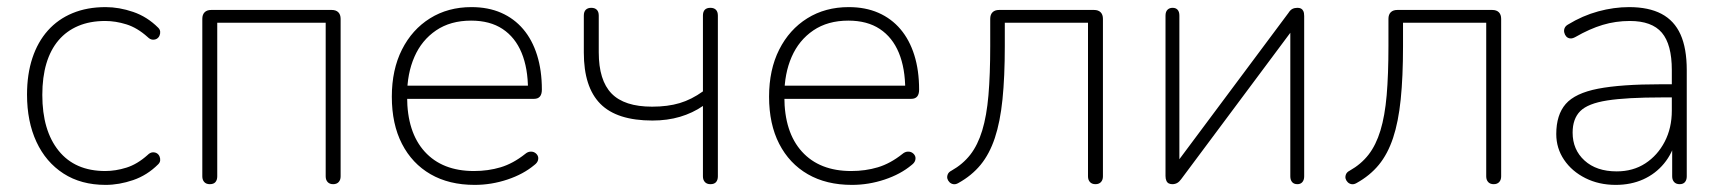

<svg xmlns="http://www.w3.org/2000/svg" viewBox="-20 -512 4850 540"><path d="M277 8Q208 8 158.5 -24Q109 -56 82.5 -113Q56 -170 56 -246Q56 -303 71 -348.5Q86 -394 114.5 -426Q143 -458 184 -475Q225 -492 277 -492Q315 -492 354.5 -478.5Q394 -465 425 -434Q430 -429 430.5 -423Q431 -417 428.5 -411.5Q426 -406 421 -403Q416 -400 409 -400.5Q402 -401 395 -408Q366 -434 335.5 -443.5Q305 -453 276 -453Q233 -453 200 -439Q167 -425 144.5 -398.5Q122 -372 110.5 -333.5Q99 -295 99 -245Q99 -145 145 -88Q191 -31 276 -31Q305 -31 335.5 -40.5Q366 -50 395 -76Q402 -83 409 -83.5Q416 -84 421 -81Q426 -78 428.5 -72.5Q431 -67 430.5 -61Q430 -55 425 -50Q394 -19 354.5 -5.5Q315 8 277 8Z M570 6Q560 6 554.5 0Q549 -6 549 -16V-459Q549 -471 555.5 -477.5Q562 -484 574 -484H913Q925 -484 931.5 -477.5Q938 -471 938 -459V-16Q938 -6 932.5 0Q927 6 917 6Q907 6 901.5 0Q896 -6 896 -16V-448H591V-16Q591 -6 586 0Q581 6 570 6Z M1315 8Q1243 8 1191 -22Q1139 -52 1110.5 -107.5Q1082 -163 1082 -240Q1082 -316 1110.5 -372.5Q1139 -429 1189.5 -460.5Q1240 -492 1306 -492Q1353 -492 1389.5 -476Q1426 -460 1451.5 -430Q1477 -400 1490.5 -357Q1504 -314 1504 -260Q1504 -247 1498.5 -240.5Q1493 -234 1482 -234H1109V-271H1482L1465 -259Q1465 -320 1447 -363.5Q1429 -407 1393.5 -430.5Q1358 -454 1305 -454Q1247 -454 1206.5 -426.5Q1166 -399 1145.5 -352Q1125 -305 1125 -245V-240Q1125 -140 1174.5 -85.5Q1224 -31 1313 -31Q1353 -31 1388 -41.5Q1423 -52 1457 -79Q1464 -85 1471.5 -85.5Q1479 -86 1484.5 -82.5Q1490 -79 1492.5 -73.5Q1495 -68 1493 -61Q1491 -54 1483 -48Q1452 -22 1407 -7Q1362 8 1315 8Z M1978 6Q1968 6 1962.5 0Q1957 -6 1957 -16V-214Q1928 -194 1892.5 -183.5Q1857 -173 1815 -173Q1715 -173 1668.5 -220Q1622 -267 1622 -364V-468Q1622 -479 1627.5 -484.5Q1633 -490 1643 -490Q1653 -490 1658.5 -484.5Q1664 -479 1664 -468V-365Q1664 -286 1700 -249Q1736 -212 1814 -212Q1858 -212 1891.5 -222Q1925 -232 1957 -255V-468Q1957 -490 1978 -490Q1988 -490 1993.5 -484.5Q1999 -479 1999 -468V-16Q1999 -6 1994 0Q1989 6 1978 6Z M2376 8Q2304 8 2252 -22Q2200 -52 2171.5 -107.5Q2143 -163 2143 -240Q2143 -316 2171.5 -372.5Q2200 -429 2250.5 -460.5Q2301 -492 2367 -492Q2414 -492 2450.5 -476Q2487 -460 2512.5 -430Q2538 -400 2551.5 -357Q2565 -314 2565 -260Q2565 -247 2559.5 -240.5Q2554 -234 2543 -234H2170V-271H2543L2526 -259Q2526 -320 2508 -363.5Q2490 -407 2454.5 -430.5Q2419 -454 2366 -454Q2308 -454 2267.5 -426.5Q2227 -399 2206.5 -352Q2186 -305 2186 -245V-240Q2186 -140 2235.5 -85.5Q2285 -31 2374 -31Q2414 -31 2449 -41.5Q2484 -52 2518 -79Q2525 -85 2532.5 -85.5Q2540 -86 2545.5 -82.5Q2551 -79 2553.5 -73.5Q2556 -68 2554 -61Q2552 -54 2544 -48Q2513 -22 2468 -7Q2423 8 2376 8Z M3061 6Q3051 6 3045.5 0Q3040 -6 3040 -16V-448H2806V-382Q2806 -296 2799.5 -232.5Q2793 -169 2778 -124Q2763 -79 2738 -48.5Q2713 -18 2675 3Q2668 7 2661.5 6Q2655 5 2650.5 0.5Q2646 -4 2644.5 -9.5Q2643 -15 2645.5 -21.5Q2648 -28 2656 -32Q2688 -50 2709 -77Q2730 -104 2742.5 -145Q2755 -186 2760 -244Q2765 -302 2765 -383V-459Q2765 -471 2771.5 -477.5Q2778 -484 2790 -484H3057Q3069 -484 3075.5 -477.5Q3082 -471 3082 -459V-16Q3082 -6 3076.5 0Q3071 6 3061 6Z M3277 6Q3272 6 3267.5 4Q3263 2 3260.5 -3.5Q3258 -9 3258 -17V-468Q3258 -479 3263.5 -484.5Q3269 -490 3278 -490Q3287 -490 3292 -484.5Q3297 -479 3297 -468V-32H3273L3604 -476Q3609 -484 3615 -487Q3621 -490 3629 -490Q3635 -490 3639 -488Q3643 -486 3645.5 -481Q3648 -476 3648 -467V-16Q3648 -6 3643 0Q3638 6 3629 6Q3619 6 3614 0Q3609 -6 3609 -16V-452H3633L3302 -8Q3297 -1 3291 2.5Q3285 6 3277 6Z M4181 6Q4171 6 4165.5 0Q4160 -6 4160 -16V-448H3926V-382Q3926 -296 3919.5 -232.5Q3913 -169 3898 -124Q3883 -79 3858 -48.5Q3833 -18 3795 3Q3788 7 3781.5 6Q3775 5 3770.5 0.5Q3766 -4 3764.5 -9.5Q3763 -15 3765.5 -21.5Q3768 -28 3776 -32Q3808 -50 3829 -77Q3850 -104 3862.5 -145Q3875 -186 3880 -244Q3885 -302 3885 -383V-459Q3885 -471 3891.5 -477.5Q3898 -484 3910 -484H4177Q4189 -484 4195.5 -477.5Q4202 -471 4202 -459V-16Q4202 -6 4196.5 0Q4191 6 4181 6Z M4524 8Q4477 8 4439 -11Q4401 -30 4379 -62.5Q4357 -95 4357 -135Q4357 -189 4383.5 -219.5Q4410 -250 4474.5 -262.5Q4539 -275 4652 -275H4693V-238H4654Q4555 -238 4500.5 -229.5Q4446 -221 4424.5 -199.5Q4403 -178 4403 -139Q4403 -91 4436.5 -60.5Q4470 -30 4527 -30Q4573 -30 4607.5 -52.5Q4642 -75 4662 -113.5Q4682 -152 4682 -201V-315Q4682 -387 4654 -420Q4626 -453 4564 -453Q4524 -453 4487.5 -442Q4451 -431 4411 -408Q4402 -403 4395.5 -404Q4389 -405 4385 -409.5Q4381 -414 4379.5 -420.5Q4378 -427 4380.5 -433Q4383 -439 4390 -443Q4431 -468 4475 -480Q4519 -492 4562 -492Q4617 -492 4653 -473Q4689 -454 4706.5 -415Q4724 -376 4724 -315V-16Q4724 -6 4719 0Q4714 6 4704 6Q4694 6 4688.5 0Q4683 -6 4683 -16V-121H4694Q4684 -81 4660 -52Q4636 -23 4601.5 -7.5Q4567 8 4524 8Z"/></svg>

Font: Nunito ExtraLight
Style: Regular
Weight: 200
Designer: Vernon Adams
Foundry: Vernon Adams
Version: Version 3.602